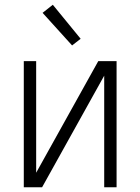

<svg xmlns="http://www.w3.org/2000/svg" viewBox="-20 -787 590 807"><path d="M80 0V-530H132V-61L393 -530H470V0H418V-469L157 0ZM283 -596 159 -733 202 -767 319 -624Z"/></svg>

Font: Lode Dark Term
Style: Regular
Weight: 400
Monospace: yes
Designer: Belleve Invis
Foundry: Belleve Invis
Version: Version 29.2.0